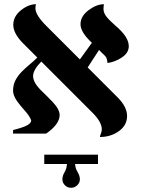

<svg xmlns="http://www.w3.org/2000/svg" viewBox="-20 -637 675 911"><path d="M473 -617Q471 -603 471 -594Q471 -585 475 -575Q479 -565 487 -555.5Q495 -546 505.5 -536Q516 -526 528 -515Q591 -462 591 -418Q591 -386 558.5 -364.5Q526 -343 490 -338Q488 -360 481.5 -368Q475 -376 467.5 -382.5Q460 -389 450 -400L396 -317L538 -175Q583 -130 583 -86.5Q583 -43 544.5 -15Q506 13 454 13Q455 6 459 -4Q463 -14 463 -23Q463 -56 424 -97L176 -345Q137 -305 137 -276.5Q137 -248 169 -214Q184 -199 200 -183.5Q216 -168 230 -153Q263 -118 263 -91Q263 -48 199 -3H42V-20Q90 -32 109 -42.5Q128 -53 128 -66Q121 -84 107 -101Q93 -118 78 -135Q42 -177 42 -206Q42 -235 53.5 -256.5Q65 -278 82.5 -296Q100 -314 120 -330.5Q140 -347 157 -364L88 -433Q43 -479 43 -519Q43 -559 79 -588Q115 -617 151 -617Q148 -609 148 -598Q148 -565 202 -512L359 -355L416 -434Q362 -484 362 -522Q362 -560 400 -588.5Q438 -617 473 -617ZM296 153 298 141H190V97H445V141H336L338 153Q339 164 349 181Q359 198 359 214Q359 230 346.5 242Q334 254 317 254Q300 254 288 242Q276 230 276 214Q276 198 285.5 181.5Q295 165 296 153Z"/></svg>

Font: Cardo
Style: Regular
Weight: 400
Designer: David J. Perry
Foundry: David J. Perry
Version: Version 1.0451